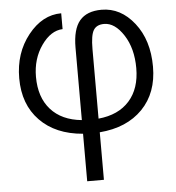

<svg xmlns="http://www.w3.org/2000/svg" viewBox="-53 -580 780 849"><g transform="rotate(-5 337.0 -155.0)"><path d="M40 -259.8Q40 -372.1 103 -451.2Q166 -530.3 250 -530.3V-460Q197.3 -458 155.8 -398.9Q114.3 -339.8 114.3 -259.8Q114.3 -168.9 162.6 -114.7Q210.9 -60.5 299.8 -51.8V-373Q299.8 -455.1 331.5 -492.7Q363.3 -530.3 428.7 -530.3Q513.7 -530.3 573.7 -454.1Q633.8 -377.9 633.8 -259.8Q633.8 -143.6 564.5 -72.3Q495.1 -1 374 8.8V219.7H299.8V8.8Q178.7 -1 109.4 -72.3Q40 -143.6 40 -259.8ZM374 -51.8Q462.9 -60.5 511.2 -114.7Q559.6 -168.9 559.6 -259.8Q559.6 -347.7 521 -407.2Q482.4 -466.8 434.6 -466.8Q401.4 -466.8 387.7 -444.3Q374 -421.9 374 -360.4Z"/></g></svg>

Font: Mgen+ 1c regular
Style: Regular
Weight: 400
Designer: [Source Han Sans]
Ryoko NISHIZUKA  (kana & ideographs); Paul D. Hunt (Latin, Greek & Cyrillic); Wenlong ZHANG  (bopomofo
Version: Version 1.059.20150602